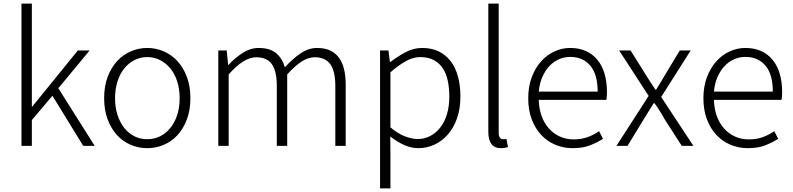

<svg xmlns="http://www.w3.org/2000/svg" viewBox="-20 -815 4433 1073"><path d="M158 -795V-219H160L415 -533H481L306 -322L509 0H445L273 -280L158 -144V0H100V-795Z M803 13Q755 13 711 -5.5Q667 -24 634 -60Q601 -96 581.5 -148Q562 -200 562 -266Q562 -333 581.5 -385Q601 -437 634 -473Q667 -509 711 -528Q755 -547 803 -547Q851 -547 895 -528Q939 -509 972 -473Q1005 -437 1024.5 -385Q1044 -333 1044 -266Q1044 -200 1024.5 -148Q1005 -96 972 -60Q939 -24 895 -5.5Q851 13 803 13ZM803 -37Q842 -37 875 -53.5Q908 -70 932.5 -100.5Q957 -131 970.5 -173Q984 -215 984 -266Q984 -317 970.5 -359.5Q957 -402 932.5 -432Q908 -462 875 -479Q842 -496 803 -496Q764 -496 731 -479Q698 -462 674 -432Q650 -402 636.5 -359.5Q623 -317 623 -266Q623 -215 636.5 -173Q650 -131 674 -100.5Q698 -70 731 -53.5Q764 -37 803 -37Z M1247 -533 1255 -452H1257Q1293 -492 1336.5 -519.5Q1380 -547 1425 -547Q1489 -547 1523.5 -517.5Q1558 -488 1572 -439Q1617 -488 1661 -517.5Q1705 -547 1752 -547Q1912 -547 1912 -341V0H1854V-333Q1854 -417 1826 -456Q1798 -495 1739 -495Q1703 -495 1665.5 -471Q1628 -447 1585 -399V0H1527V-333Q1527 -417 1499.5 -456Q1472 -495 1412 -495Q1342 -495 1258 -399V0H1200V-533Z M2151 -533 2159 -468H2161Q2200 -498 2245 -522.5Q2290 -547 2339 -547Q2392 -547 2432 -527.5Q2472 -508 2499 -472.5Q2526 -437 2539.5 -387Q2553 -337 2553 -275Q2553 -207 2534 -153.5Q2515 -100 2482.5 -63Q2450 -26 2407.5 -6.5Q2365 13 2318 13Q2280 13 2241.5 -3.5Q2203 -20 2161 -52L2162 46V238H2104V-533ZM2162 -103Q2205 -67 2244.5 -52.5Q2284 -38 2313 -38Q2352 -38 2384.5 -55Q2417 -72 2441 -103Q2465 -134 2478 -177.5Q2491 -221 2491 -275Q2491 -323 2482.5 -363.5Q2474 -404 2454.5 -433.5Q2435 -463 2404 -479.5Q2373 -496 2328 -496Q2290 -496 2249.5 -474Q2209 -452 2162 -411Z M2779 13Q2709 13 2709 -79V-795H2767V-73Q2767 -54 2773.5 -45.5Q2780 -37 2791 -37Q2794 -37 2798 -37Q2802 -37 2810 -39L2819 7Q2811 9 2802.5 11Q2794 13 2779 13Z M3180 13Q3129 13 3083.5 -6Q3038 -25 3004.5 -61Q2971 -97 2951.5 -148.5Q2932 -200 2932 -266Q2932 -331 2951.5 -383Q2971 -435 3003.5 -471.5Q3036 -508 3078.5 -527.5Q3121 -547 3166 -547Q3263 -547 3317.5 -482Q3372 -417 3372 -299Q3372 -277 3369 -257H2991Q2992 -208 3006.5 -167.5Q3021 -127 3046.5 -98Q3072 -69 3107.5 -52.5Q3143 -36 3186 -36Q3229 -36 3263.5 -48.5Q3298 -61 3328 -82L3350 -39Q3318 -19 3278 -3Q3238 13 3180 13ZM3320 -303Q3320 -400 3278.5 -448.5Q3237 -497 3167 -497Q3134 -497 3104 -484Q3074 -471 3050.5 -446Q3027 -421 3011 -385Q2995 -349 2991 -303Z M3425 0 3605 -279 3440 -533H3504L3586 -402Q3600 -379 3614 -357.5Q3628 -336 3643 -314H3647Q3661 -336 3673.5 -357.5Q3686 -379 3700 -402L3779 -533H3840L3675 -273L3855 0H3790L3699 -141Q3685 -166 3670 -190.5Q3655 -215 3638 -238H3633Q3618 -215 3603.5 -190.5Q3589 -166 3573 -141L3487 0Z M4159 13Q4108 13 4062.5 -6Q4017 -25 3983.5 -61Q3950 -97 3930.5 -148.5Q3911 -200 3911 -266Q3911 -331 3930.5 -383Q3950 -435 3982.5 -471.5Q4015 -508 4057.5 -527.5Q4100 -547 4145 -547Q4242 -547 4296.5 -482Q4351 -417 4351 -299Q4351 -277 4348 -257H3970Q3971 -208 3985.5 -167.5Q4000 -127 4025.5 -98Q4051 -69 4086.5 -52.5Q4122 -36 4165 -36Q4208 -36 4242.5 -48.5Q4277 -61 4307 -82L4329 -39Q4297 -19 4257 -3Q4217 13 4159 13ZM4299 -303Q4299 -400 4257.5 -448.5Q4216 -497 4146 -497Q4113 -497 4083 -484Q4053 -471 4029.5 -446Q4006 -421 3990 -385Q3974 -349 3970 -303Z"/></svg>

Font: Kinto Sans Light
Style: Regular
Weight: 300
Designer: Authors: Ryoko NISHIZUKA  (kana & ideographs); Paul D. Hunt (Latin, Greek & Cyrillic); Wenlong ZHANG  (bopomofo); Sandol
Foundry: Adobe Systems Incorporated, ookami Inc.
Version: Version 0.001